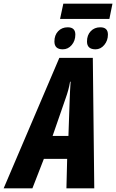

<svg xmlns="http://www.w3.org/2000/svg" viewBox="-80 -1035 638 1055"><path d="M250 -931 268 -1015H538L521 -931ZM265 -764Q219 -764 219 -807Q219 -842 239.5 -863.5Q260 -885 292 -885Q334 -885 334 -845Q334 -811 314 -787.5Q294 -764 265 -764ZM445 -764Q398 -764 398 -807Q398 -842 418.5 -863.5Q439 -885 471 -885Q513 -885 513 -845Q513 -812 493 -788Q473 -764 445 -764ZM-60 0 246 -717H430L438 0H285L289 -162H161L98 0ZM209 -288H296L303 -491Q304 -515 305 -537.5Q306 -560 308 -586H305Q301 -562 295 -540Q289 -518 280 -493Z"/></svg>

Font: Noto Sans ExtraCondensed ExtraBold
Style: Italic
Weight: 800
Width: 2
Italic angle: -12°
Designer: Monotype Design Team
Foundry: Monotype Imaging Inc.
Version: Version 2.013; ttfautohint (v1.8.4.7-5d5b)